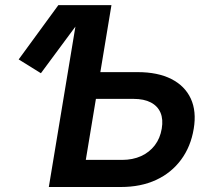

<svg xmlns="http://www.w3.org/2000/svg" viewBox="-20 -748 836 768"><path d="M143.6 -455.1 54.7 -510.3 213.4 -727.5H345.2ZM337.9 -459.5H530.3Q611.3 -459.5 665.5 -431.9Q719.7 -404.3 743.2 -353.5Q766.6 -302.7 754.9 -232.9Q743.2 -161.6 704.3 -109.1Q665.5 -56.6 604.5 -28.3Q543.5 0 463.4 0H175.3L295.9 -727.5H425.8L323.2 -108.4H468.3Q510.7 -108.4 544.2 -123.5Q577.6 -138.7 599.1 -166.7Q620.6 -194.8 627 -233.4Q633.3 -270.5 622.1 -297.1Q610.8 -323.7 583.5 -338.1Q556.2 -352.5 513.7 -352.5H320.8Z"/></svg>

Font: Inter 24pt SemiBold
Style: Italic
Weight: 600
Italic angle: -9.3988°
Designer: Rasmus Andersson
Foundry: rsms
Version: Version 4.001;git-66647c0bb